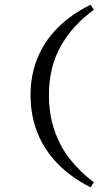

<svg xmlns="http://www.w3.org/2000/svg" viewBox="-20 -651 445 825"><path d="M369.4 154Q286.3 112.1 228.6 53.2Q171 -5.6 141.1 -79.8Q111.3 -154 111.3 -241.9Q111.3 -328.2 140.7 -400.8Q170.2 -473.4 227.8 -531.5Q285.5 -589.5 369.4 -630.6L383.1 -608.9Q291.1 -541.9 240.7 -452Q190.3 -362.1 190.3 -242.7Q190.3 -162.1 212.9 -94Q235.5 -25.8 278.6 30.2Q321.8 86.3 383.1 132.3Z"/></svg>

Font: Playfair 12pt Medium
Style: Regular
Weight: 500
Designer: Claus Eggers Sørensen
Foundry: Claus Eggers Sørensen
Version: Version 2.000;gftools[0.9.28]